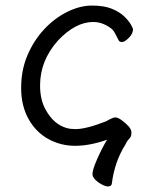

<svg xmlns="http://www.w3.org/2000/svg" viewBox="-20 -506 556 690"><path d="M219 -46Q233 -42 251 -42Q290 -42 361 -70Q365 -72 376 -78Q387 -84 395 -84Q403 -84 416 -75Q450 -50 452 -33.5Q454 -17 445 -8Q436 1 431 13Q392 74 382 153Q381 164 368 164Q355 164 334.5 150Q314 136 312.5 121.5Q311 107 329 66Q347 25 365 -4Q303 18 250 18Q198 18 153.5 -6.5Q109 -31 82.5 -78.5Q56 -126 56 -190Q56 -254 78.5 -307Q101 -360 138 -400Q175 -440 221 -463Q267 -486 310.5 -486Q354 -486 382 -474.5Q410 -463 426.5 -447Q443 -431 450.5 -417.5Q458 -404 458 -401Q458 -385 443 -370Q428 -355 419 -355Q410 -355 407 -360Q400 -374 393 -387Q386 -400 375 -407Q346 -427 315 -427Q251 -427 188 -360Q124 -288 124 -199Q124 -147 144 -112Q172 -60 219 -46Z"/></svg>

Font: LXGW WenKai
Style: Regular
Weight: 400
Designer: LXGW / Fontworks Inc.
Foundry: LXGW / Fontworks Inc.
Version: Version 1.520; June 14, 2025